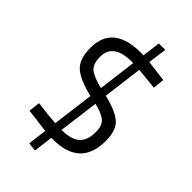

<svg xmlns="http://www.w3.org/2000/svg" viewBox="-275 -875 1080 1080"><g transform="rotate(45 265.0 -335.0)"><path d="M469 -666 462 -598Q393 -606 333 -611L303 -375Q403 -351 443 -314.5Q483 -278 483 -195Q483 9 266 9H254L239 124Q188 121 188 117L202 6L59 -12L67 -80Q145 -69 211 -65L243 -313Q139 -337 95 -376Q51 -415 51 -505Q51 -686 272 -686Q285 -686 292 -685L306 -794H357L342 -682ZM125 -507Q125 -451 152.5 -427.5Q180 -404 253 -386L282 -614H272Q125 -614 125 -507ZM408 -192Q408 -241 382.5 -264Q357 -287 294 -302L263 -63H265Q338 -63 373 -93.5Q408 -124 408 -192Z"/></g></svg>

Font: TypoPRO Titillium Text
Style: 400 wt
Weight: 400
Designer: Accademia di Belle Arti di Urbino and others
Foundry: Accademia di Belle Arti di Urbino and others.
Version: Version 25.000